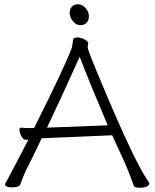

<svg xmlns="http://www.w3.org/2000/svg" viewBox="-20 -883 730 907"><path d="M400 -807Q400 -787 389 -775.5Q378 -764 359 -764Q340 -764 324.5 -783Q309 -802 309 -821Q309 -840 319.5 -851.5Q330 -863 349 -863Q368 -863 384 -845Q400 -827 400 -807ZM114 -223H99Q90 -223 81 -239.5Q72 -256 72 -268Q72 -280 78 -280H80Q98 -278 119 -278H141Q278 -551 317 -651Q321 -661 323 -679Q325 -697 328.5 -701.5Q332 -706 346 -706Q360 -706 377 -698Q394 -690 397 -680L394 -660Q394 -646 463 -483Q614 -123 676 -33Q685 -20 685.5 -16Q686 -12 682 -8Q670 4 642.5 4Q615 4 612 -5Q593 -61 571 -111L510 -244L184 -230H177Q160 -193 144 -161L114 -101Q94 -63 76 -12Q71 2 37.5 2Q4 2 4 -12Q4 -16 7.5 -21Q11 -26 15 -34Q19 -42 28.5 -60Q38 -78 57.5 -114.5Q77 -151 114 -223ZM317 -651ZM489 -291Q402 -495 361 -603L356 -614L351 -603Q268 -418 202 -280Z"/></svg>

Font: ToneOZ-Pinyin-WenKai-Light
Style: Light
Weight: 300
Designer: Fontworks Inc.
Foundry: ToneOZ
Version: Version 0.240331